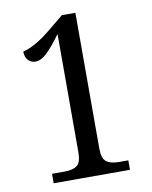

<svg xmlns="http://www.w3.org/2000/svg" viewBox="-82 -779 664 840"><g transform="rotate(-10 250.5 -359.0)"><path d="M88 -42H143Q181 -42 199.5 -56Q218 -70 218 -114V-640Q179 -587 153 -562.5Q127 -538 102 -538Q82 -538 69.5 -552.5Q57 -567 57 -590Q86 -598 116 -615Q146 -632 189 -667L251 -718H311V-114Q311 -71 329.5 -56.5Q348 -42 385 -42H427V0H88Z"/></g></svg>

Font: Noto Serif Narrow
Style: Regular
Weight: 400
Width: 4
Designer: Monotype Design Team
Foundry: Monotype Imaging Inc.
Version: Version 1.001